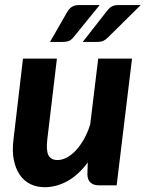

<svg xmlns="http://www.w3.org/2000/svg" viewBox="-20 -754 592 781"><path d="M29 0ZM211.5 -515.5 172.5 -188Q167 -141.5 177.2 -122.2Q187.5 -103 214.5 -103Q232.5 -103 251.8 -113.2Q271 -123.5 288.8 -142.5Q306.5 -161.5 321.8 -188.5Q337 -215.5 347 -248.5L379.5 -515.5H517L454.5 0H384.5Q335.5 0 335.5 -46.5L337 -93Q299 -42 254 -17.2Q209 7.5 161.5 7.5Q129 7.5 103 -5.5Q77 -18.5 60 -43.5Q43 -68.5 36 -104.8Q29 -141 35 -188L73.5 -515.5ZM385.5 -733.5 279 -602.5Q269.5 -591 259.8 -587.2Q250 -583.5 235.5 -583.5H183.5L253.5 -705.5Q262 -719.5 272.8 -726.5Q283.5 -733.5 303.5 -733.5ZM552.5 -733.5 420 -602.5Q409.5 -592 400.2 -587.8Q391 -583.5 377 -583.5H316.5L412 -705.5Q417 -712 421.8 -717.2Q426.5 -722.5 432 -726Q437.5 -729.5 444.8 -731.5Q452 -733.5 462 -733.5Z"/></svg>

Font: Lato Heavy
Style: Italic
Weight: 800
Italic angle: -7°
Designer: Lukasz Dziedzic
Foundry: tyPoland Lukasz Dziedzic
Version: Version 2.007; 2014-02-27